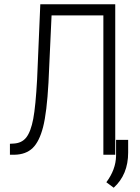

<svg xmlns="http://www.w3.org/2000/svg" viewBox="-20 -731 659 907"><path d="M524.4 -710.9V0H468.3V-658.2H223.6L209 -340.3Q201.2 -199.7 183.6 -131.1Q166 -62.5 134.3 -31.7Q102.5 -1 48.3 0H26.9V-51.8L42.5 -52.7Q82.5 -54.2 104 -81.5Q125.5 -108.9 137 -169.2Q148.4 -229.5 155.3 -356.4L170.4 -710.9ZM517.1 155.8 482.4 129.9Q526.9 70.3 528.3 5.9V-70.3H585.4V-10.3Q585.4 93.8 517.1 155.8Z"/></svg>

Font: MAUL Condensed Light
Style: Light
Weight: 300
Designer: MAUL
Version: Version 2.137; 2017; ttfautohint (v1.8.3)